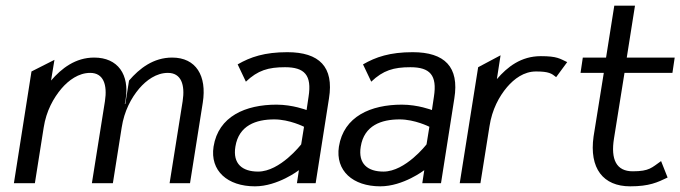

<svg xmlns="http://www.w3.org/2000/svg" viewBox="-20 -646 2399 677"><path d="M29 0H103L134 -196C143 -255 169 -301 197 -334C222 -363 257 -389 298 -389C345 -389 359 -347 350 -289L304 0H376H378L409 -196C418 -255 443 -301 471 -334C496 -363 531 -389 572 -389C619 -389 633 -347 624 -289L578 0H650L695 -284C710 -379 671 -443 587 -443C521 -443 472 -405 435 -362L422 -280L420 -279L423 -295C437 -383 396 -443 312 -443C246 -443 197 -405 160 -362L172 -435L91 -394Z M733 -129C720 -44 782 11 879 11C960 11 1034 -46 1034 -46L1027 0H1093L1140 -299C1158 -410 1106 -462 993 -462C913 -462 863 -445 818 -419L847 -358C889 -398 926 -409 985 -409C1054 -409 1080 -381 1068 -305L1061 -258C1061 -258 1012 -277 955 -277C846 -277 750 -236 733 -129ZM810 -129C822 -204 883 -225 947 -225C1001 -225 1052 -199 1052 -199L1042 -137C1042 -137 968 -41 890 -41C835 -41 800 -68 810 -129Z M1175 -129C1162 -44 1224 11 1321 11C1402 11 1476 -46 1476 -46L1469 0H1535L1582 -299C1600 -410 1548 -462 1435 -462C1355 -462 1305 -445 1260 -419L1289 -358C1331 -398 1368 -409 1427 -409C1496 -409 1522 -381 1510 -305L1503 -258C1503 -258 1454 -277 1397 -277C1288 -277 1192 -236 1175 -129ZM1252 -129C1264 -204 1325 -225 1389 -225C1443 -225 1494 -199 1494 -199L1484 -137C1484 -137 1410 -41 1332 -41C1277 -41 1242 -68 1252 -129Z M1601 0H1674L1706 -201C1715 -260 1740 -306 1768 -339C1793 -368 1827 -394 1870 -394C1915 -394 1925 -387 1941 -374L1980 -427C1954 -439 1945 -448 1887 -448C1817 -448 1769 -410 1732 -367L1745 -451L1666 -409Z M2027 -389H2109L2073 -165C2057 -52 2107 11 2202 11C2270 11 2298 -3 2334 -20L2311 -78C2278 -55 2270 -42 2211 -42C2153 -42 2133 -84 2145 -158L2182 -389H2351L2359 -443H2190L2219 -626H2146L2117 -443H2035Z"/></svg>

Font: Charger Sport
Style: DfNrwObl
Weight: 400
Designer: Jasper
Foundry: Cannot Into Space Fonts
Version: Version 1.1